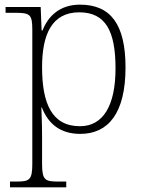

<svg xmlns="http://www.w3.org/2000/svg" viewBox="-20 -566 622 826"><path d="M23 240H265V215H231C175 215 161 210 161 140V18C161 -45 158 -83 158 -104H160C188 -31 242 10 325 10C446 10 520 -79 520 -276C520 -460 457 -546 324 -546C238 -546 187 -497 163 -435H159L155 -536H4V-511H41C108 -511 119 -506 119 -439V139C119 210 106 215 49 215H23ZM324 -23C203 -23 161 -121 161 -277C161 -416 202 -513 321 -513C435 -513 477 -431 477 -272C477 -112 424 -23 324 -23Z"/></svg>

Font: Noto Serif Ethiopic ExtraLight
Style: Regular
Weight: 200
Designer: Monotype Design Team
Foundry: Monotype Imaging Inc.
Version: Version 2.102